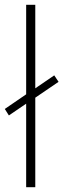

<svg xmlns="http://www.w3.org/2000/svg" viewBox="-30 -780 264 800"><path d="M79 0H117V-373L214 -439L196 -466L117 -412V-760H79V-387L-10 -326L7 -299L79 -348Z"/></svg>

Font: Noto Sans Sinhala UI Condensed ExtraLight
Style: Regular
Weight: 200
Width: 3
Designer: Jelle Bosma - Monotype Design Team
Foundry: Monotype Imaging Inc.
Version: Version 2.006